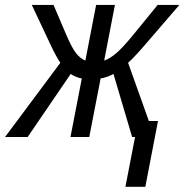

<svg xmlns="http://www.w3.org/2000/svg" viewBox="-71 -548 737 768"><path d="M210.9 0 256.3 -234.4Q245.1 -235.4 230.7 -241.9Q216.3 -248.5 211.9 -252.4L39.6 0H-50.8L170.4 -296.9Q152.3 -323.7 130.9 -369.6L56.2 -528.3H143.1L192.9 -411.6Q215.3 -358.9 232.4 -336.4Q249.5 -314 270.5 -305.7L313.5 -528.3H388.7L345.7 -305.7Q369.6 -314 395.8 -336.7Q421.9 -359.4 464.4 -411.6L559.6 -528.3H646.5L509.8 -369.6Q465.3 -317.9 441.4 -296.9L524.4 -64H561L510.3 199.2H430.7L469.2 0H457.5L382.8 -252.4Q377 -248 359.9 -241.7Q342.8 -235.4 331.5 -234.4L286.1 0Z"/></svg>

Font: Liberation Mono
Style: Italic
Weight: 400
Italic angle: -12°
Monospace: yes
Designer: Steve Matteson
Foundry: Ascender Corporation
Version: Version 2.1.5